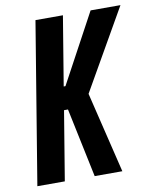

<svg xmlns="http://www.w3.org/2000/svg" viewBox="-83 -798 691 861"><g transform="rotate(-10 262.5 -367.5)"><path d="M17 0 138 -735H263L211 -420H219L389 -735H525L315 -368L404 0H278L212 -315H194L142 0Z"/></g></svg>

Font: Iosevka SS18 Extrabold
Style: Italic
Weight: 800
Italic angle: -9°
Monospace: yes
Designer: Belleve Invis
Foundry: Belleve Invis
Version: Version 25.1.1; ttfautohint (v1.8.4)